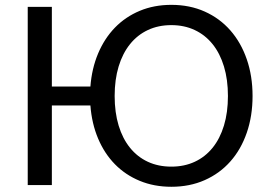

<svg xmlns="http://www.w3.org/2000/svg" viewBox="-20 -744 1084 772"><path d="M669 -74Q721 -74 763 -93.5Q805 -113 834.8 -149.8Q864.5 -186.5 880.5 -239.2Q896.5 -292 896.5 -358Q896.5 -424 880.5 -476.8Q864.5 -529.5 834.8 -566.5Q805 -603.5 763 -623.2Q721 -643 669 -643Q616.5 -643 574.5 -623.2Q532.5 -603.5 502.8 -566.5Q473 -529.5 457 -476.8Q441 -424 441 -358Q441 -292 457 -239.2Q473 -186.5 502.8 -149.8Q532.5 -113 574.5 -93.5Q616.5 -74 669 -74ZM343.5 -396Q349 -468.5 374.5 -529Q400 -589.5 442.2 -633Q484.5 -676.5 542 -700.5Q599.5 -724.5 669 -724.5Q743 -724.5 803.2 -697.5Q863.5 -670.5 906.2 -621.8Q949 -573 972.2 -505.8Q995.5 -438.5 995.5 -358Q995.5 -277.5 972.2 -210.2Q949 -143 906.2 -94.8Q863.5 -46.5 803.2 -19.8Q743 7 669 7Q599.5 7 542 -16.8Q484.5 -40.5 442.2 -83.5Q400 -126.5 374.5 -186.8Q349 -247 343.5 -320H188.5V0H91.5V-716.5H188.5V-396Z"/></svg>

Font: Lato-Regular
Style: Regular
Weight: 400
Designer: Lukasz Dziedzic with Adam Twardoch and Botio Nikoltchev
Foundry: tyPoland Lukasz Dziedzic
Version: Version 2.015; 2015-08-06; http://www.latofonts.com/